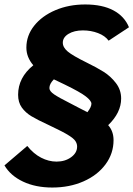

<svg xmlns="http://www.w3.org/2000/svg" viewBox="-26 -730 597 859"><path d="M458 -170Q482 -143 482 -103Q482 -43 446 5.5Q410 54 347.5 81.5Q285 109 208 109Q133 109 77 82.5Q21 56 -6 10L96 -77Q124 -42 158 -24.5Q192 -7 227 -7Q265 -7 292 -26.5Q319 -46 319 -74Q319 -97 296.5 -114Q274 -131 228 -153L191 -171Q141 -194 114.5 -210Q88 -226 71.5 -249Q55 -272 55 -306Q55 -383 123 -438Q92 -474 92 -517Q92 -571 127 -615Q162 -659 222 -684.5Q282 -710 355 -710Q432 -710 481.5 -683.5Q531 -657 551 -608L460 -548Q444 -570 412.5 -582Q381 -594 345 -594Q306 -594 280.5 -578.5Q255 -563 255 -539Q255 -518 277 -499.5Q299 -481 362 -450Q407 -428 438 -408.5Q469 -389 492.5 -358.5Q516 -328 516 -289Q516 -226 458 -170ZM284 -270 328 -247 365 -228Q383 -251 383 -266Q383 -279 358 -298.5Q333 -318 263 -352L215 -375Q195 -355 195 -336Q195 -322 216.5 -307.5Q238 -293 284 -270Z"/></svg>

Font: Sarabun ExtraBold
Style: Italic
Weight: 800
Italic angle: -10°
Designer: Suppakit Chalermlarp | Katatrad Co.,Ltd.
Foundry: Cadson Demak Co.,Ltd.
Version: Version 1.000; ttfautohint (v1.6)